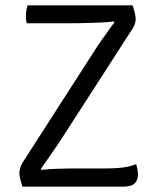

<svg xmlns="http://www.w3.org/2000/svg" viewBox="-20 -703 592 723"><path d="M334 -509Q350 -534.5 369.2 -561.2Q388.5 -588 411 -619.5L408 -622.5Q399 -620.5 377.2 -619.2Q355.5 -618 329.8 -617Q304 -616 282.2 -615.8Q260.5 -615.5 251 -615.5H81Q79 -622 78.2 -628.8Q77.5 -635.5 77.5 -642Q77.5 -652.5 79 -662.5Q80.5 -672.5 84 -683H479.5Q484.5 -667 487 -657Q489.5 -647 490.2 -641Q491 -635 491 -630.5Q491 -622.5 488 -613.8Q485 -605 479 -595L212.5 -181.5Q195.5 -155 174.2 -124.8Q153 -94.5 133.5 -66.5L136.5 -63.5Q168 -66.5 195.2 -67.5Q222.5 -68.5 241 -68.5H371.5Q412.5 -68.5 442.5 -72.2Q472.5 -76 492.5 -85Q495.5 -76 497.5 -65.8Q499.5 -55.5 499.5 -45.5Q499.5 -24.5 487 -12.2Q474.5 0 442.5 0H64.5Q59.5 -16.5 57 -26Q54.5 -35.5 53.8 -41.2Q53 -47 53 -51.5Q53 -60 55.8 -70Q58.5 -80 64.5 -90Z"/></svg>

Font: Signika Light
Style: Regular
Weight: 300
Designer: Anna Giedry
Foundry: Anna Giedry
Version: Version 2.000